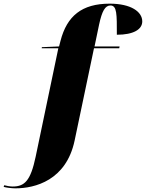

<svg xmlns="http://www.w3.org/2000/svg" viewBox="-166 -790 798 1050"><path d="M-82 240C26 240 196 196 242 -21L348 -526H486L488 -536H351L376 -656C392 -730 409 -760 438 -760C474 -760 473 -712 473 -600C564 -600 612 -629 612 -673C612 -726 550 -770 434 -770C281 -770 200 -702 165 -567L157 -536L63 -532L62 -526H153L29 67C1 200 -32 230 -97 230C-112 230 -132 226 -143 223L-146 232C-133 236 -102 240 -82 240Z"/></svg>

Font: Noto Serif Display Black
Style: Italic
Weight: 900
Italic angle: -12°
Designer: Monotype Design Team
Foundry: Monotype Imaging Inc.
Version: Version 2.009